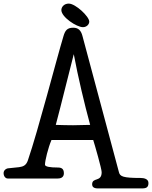

<svg xmlns="http://www.w3.org/2000/svg" viewBox="-48 -992 845 1067"><path d="M293 -936C293 -897 378 -841 413 -841C433 -841 448 -856 448 -872C448 -900 372 -972 334 -972C308 -972 293 -953 293 -936ZM410 -793C402 -823 387 -838 359 -838C325 -838 314 -822 305 -792C266 -663 164 -267 107 -101C98 -74 82 -66 58 -63C52 -62 6 -57 1 -57C-12 -57 -28 -47 -28 -30C-28 -12 -17 0 -5 0H273C299 0 307 -14 307 -29C307 -53 295 -61 274 -61C228 -61 202 -66 202 -77C202 -99 219 -169 238 -214H470C479 -186 517 -54 517 -35C517 22 464 -9 464 33C464 44 471 55 495 55H742C765 55 777 49 777 25C777 2 752 -3 733 -3C636 -3 619 -11 613 -35ZM362 -691C386 -563 421 -415 453 -298C429 -297 382 -296 358 -296C317 -296 303 -297 262 -298C291 -406 343 -619 362 -691Z"/></svg>

Font: Life Savers
Style: ExtraBold
Weight: 800
Designer: Pablo Impallari, Rodrigo Fuenzalida, Brenda Gallo
Foundry: Pablo Impallari, Rodrigo Fuenzalida, Brenda Gallo
Version: Version 3.000